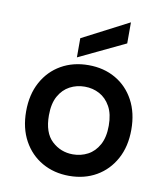

<svg xmlns="http://www.w3.org/2000/svg" viewBox="-84 -807 767 888"><g transform="rotate(10 300.0 -362.5)"><path d="M300 12Q229 12 173 -20Q117 -52 85 -110.5Q53 -169 53 -248Q53 -327 85 -385.5Q117 -444 173 -476Q229 -508 301 -508Q373 -508 428.5 -476Q484 -444 515.5 -385.5Q547 -327 547 -248Q547 -169 515 -110.5Q483 -52 427.5 -20Q372 12 300 12ZM300 -89Q338 -89 370 -106Q402 -123 421.5 -158.5Q441 -194 441 -248Q441 -303 421.5 -338Q402 -373 370.5 -390Q339 -407 301 -407Q263 -407 231 -390Q199 -373 179.5 -338Q160 -303 160 -248Q160 -166 201.5 -127.5Q243 -89 300 -89ZM241 -534V-624L459 -737V-638Z"/></g></svg>

Font: DM Mono Medium
Style: Regular
Weight: 500
Designer: Colophon Foundry
Foundry: Colophon Foundry
Version: Version 1.000; ttfautohint (v1.8.2.53-6de2)